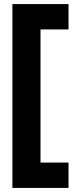

<svg xmlns="http://www.w3.org/2000/svg" viewBox="-20 -708 408 936"><path d="M40.5 208V-688H314V-564.5H177.5V84.5H314V208Z"/></svg>

Font: League Spartan Thin ExtraBold
Style: Regular
Weight: 800
Version: Version 2.002